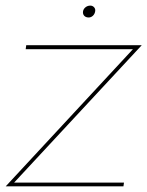

<svg xmlns="http://www.w3.org/2000/svg" viewBox="-27 -660 522 680"><path d="M-6.8 0 443.8 -485.8H64L65.9 -500H475.1L22.9 -13.2H412.1L410.2 0ZM267.1 -620.1Q268.6 -628.4 275.9 -634.3Q283.2 -640.1 293 -640.1Q300.8 -640.1 306.2 -634.3Q311.5 -628.4 310.1 -620.1Q308.6 -610.4 302 -604.2Q295.4 -598.1 287.1 -598.1Q276.9 -598.1 271.2 -604.2Q265.6 -610.4 267.1 -620.1Z"/></svg>

Font: Human Sans Thin
Style: Italic
Weight: 100
Italic angle: -8°
Designer: Tim Radville
Foundry: Continuum
Version: Version 1.000;FEAKit 1.0